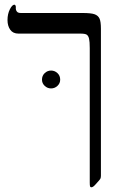

<svg xmlns="http://www.w3.org/2000/svg" viewBox="-20 -609 531 824"><path d="M413.1 145Q413.1 152.3 411.1 157.2Q409.2 162.1 387.2 185.5Q378.4 194.8 372.1 194.8Q367.7 194.8 366.5 190.9Q365.2 187 365.2 174.8V-402.8Q365.2 -430.2 362.3 -442.6Q359.4 -455.1 352.5 -460Q345.7 -464.8 324.2 -464.8H59.1Q35.6 -464.8 23.9 -481.4Q12.2 -498 12.2 -522.9Q12.2 -548.8 22.2 -568.8Q32.2 -588.9 42 -588.9Q44.4 -588.9 46.1 -585.9Q47.9 -583 47.9 -580.1V-570.8Q47.9 -565.4 52.5 -559.3Q57.1 -553.2 69.8 -553.2H335Q370.6 -553.2 385.7 -547.9Q400.9 -542.5 407 -529.5Q413.1 -516.6 413.1 -485.8ZM160.2 -267.1Q160.2 -284.2 171.9 -295.2Q183.6 -306.2 199.2 -306.2Q214.8 -306.2 226.6 -295.2Q238.3 -284.2 238.3 -267.1Q238.3 -251.5 226.6 -240.5Q214.8 -229.5 199.2 -229.5Q183.6 -229.5 171.9 -240.5Q160.2 -251.5 160.2 -267.1Z"/></svg>

Font: Tinos
Style: Regular
Weight: 400
Designer: Steve Matteson
Foundry: Monotype Imaging Inc.
Version: Version 1.23